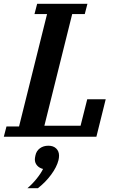

<svg xmlns="http://www.w3.org/2000/svg" viewBox="-50 -718 621 1008"><path d="M-16 -54H50L197 -644H131L145 -698H409L395 -644H329L183 -58H373L408 -197H505L456 0H-30ZM94 270Q120 248 142.5 220Q165 192 176 169Q156 164 144.5 150.5Q133 137 133 119Q133 112 136 98Q141 74 159.5 60.5Q178 47 204 47Q230 47 245 61.5Q260 76 260 99Q260 111 257 123Q248 159 218.5 199Q189 239 149 270H94Z"/></svg>

Font: IBM Plex Serif SemiBold
Style: Italic
Weight: 600
Italic angle: -14°
Designer: Mike Abbink, Paul van der Laan, Pieter van Rosmalen
Foundry: Bold Monday
Version: Version 2.5